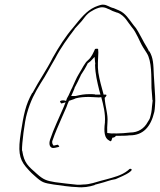

<svg xmlns="http://www.w3.org/2000/svg" viewBox="-20 -664 683 820"><path d="M69 -98C57 -21 61 13 90 48C98 57 109 71 128 87C160 116 166 117 209 124C226 127 288 135 307 135H308C334 138 362 134 385 126V125L411 118C432 113 448 105 474 101C487 96 522 80 531 73C539 66 541 66 542 62C543 59 541 57 537 57C533 57 534 57 526 64C499 86 462 94 434 102L411 108C391 113 365 124 335 124C329 125 320 125 311 125H310C288 123 235 117 215 114C178 108 165 103 137 78C101 46 83 33 75 -20L74 -21V-22C73 -48 85 -146 95 -179C110 -233 129 -268 154 -309C175 -340 194 -378 215 -413C239 -460 270 -502 299 -540V-541L329 -574C339 -586 345 -596 354 -604C365 -615 397 -633 416 -633C428 -633 438 -628 444 -625H445C456 -619 464 -615 480 -610H482C515 -596 525 -569 542 -549C564 -524 575 -488 591 -462L607 -437C629 -402 626 -335 627 -288C628 -271 630 -255 631 -236H632V-235L629 -208C628 -199 628 -191 626 -182C624 -175 623 -168 621 -162C620 -157 615 -149 611 -143C596 -115 570 -98 536 -98C523 -96 490 -94 477 -94C469 -94 462 -95 460 -94H457L438 -96V-97C437 -110 438 -128 439 -142C442 -177 429 -208 427 -247H428C435 -254 438 -260 430 -260H422V-262C414 -292 405 -322 400 -354C396 -380 399 -414 400 -440L399 -455C399 -455 397 -456 393 -456C390 -456 388 -455 386 -455C381 -444 371 -419 356 -407C341 -395 332 -372 316 -347C306 -331 297 -308 288 -289C282 -279 276 -260 266 -244L262 -233C254 -236 244 -237 236 -232C237 -230 238 -225 242 -222L260 -227L252 -207C233 -162 209 -114 194 -68C187 -46 194 -33 206 -32C208 -32 212 -32 216 -33L229 -36C233 -37 233 -38 233 -38C233 -40 229 -45 226 -46L209 -42C204 -48 200 -55 205 -66C214 -93 231 -132 242 -157L264 -207C267 -216 270 -224 274 -232V-233L302 -243V-244H303C322 -249 342 -250 360 -250C374 -250 390 -248 402 -248L413 -249V-247C421 -217 431 -178 428 -141H429L428 -140C423 -101 426 -74 446 -64L447 -63H448C452 -58 456 -62 457 -67L460 -76H462C468 -77 472 -79 475 -84H480C493 -84 522 -84 533 -86H535C591 -86 624 -122 639 -186C641 -194 641 -202 642 -212C645 -243 641 -266 640 -295C639 -305 638 -320 637 -342C635 -391 635 -416 618 -445H615V-448C606 -466 598 -476 587 -498L570 -529C564 -540 558 -548 550 -557C530 -583 516 -608 487 -620L466 -629C447 -633 437 -644 421 -644H420C416 -645 404 -642 385 -634C348 -617 323 -584 293 -547C260 -509 232 -465 205 -417C179 -365 146 -319 121 -271L120 -268H118C89 -217 81 -174 69 -98ZM205 -66V-67ZM206 -31V-32ZM284 -254 290 -267C293 -275 296 -281 298 -286V-288C307 -304 317 -325 325 -342V-343L341 -368C348 -380 351 -386 354 -392V-393C359 -397 364 -400 366 -402L384 -421L386 -399C386 -395 388 -394 386 -387C387 -347 395 -315 404 -278L409 -260H386V-261C378 -262 370 -262 362 -262C340 -262 324 -259 303 -254ZM611 -143Z"/></svg>

Font: Stray Cat
Style: HlObl
Weight: 100
Version: Version 1.0